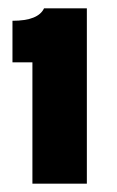

<svg xmlns="http://www.w3.org/2000/svg" viewBox="-20 -886 282 462"><path d="M58 -444V-736H10V-836Q72 -836 86 -866H189V-444Z"/></svg>

Font: Overpass Heavy
Style: Regular
Weight: 900
Designer: Delve Withrington, Thomas Jockin
Foundry: Delve Fonts
Version: Version 3.000;DELV;Overpass